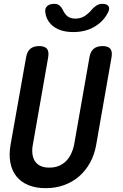

<svg xmlns="http://www.w3.org/2000/svg" viewBox="-20 -970 640 1000"><path d="M116 -672Q121 -702 138 -716Q155 -730 184 -730Q213 -730 224.5 -716Q236 -702 231 -672L151 -216Q146 -190 149 -168Q152 -146 162 -130.5Q172 -115 190.5 -106Q209 -97 237 -97Q265 -97 286.5 -106Q308 -115 324 -131Q340 -147 350.5 -169Q361 -191 366 -216L446 -672Q451 -702 468 -716Q485 -730 514 -730Q543 -730 554.5 -716Q566 -702 561 -672L481 -216Q472 -164 449 -122.5Q426 -81 392 -51.5Q358 -22 314 -6Q270 10 218 10Q166 10 127.5 -6Q89 -22 65.5 -51.5Q42 -81 34 -123Q26 -165 35 -216ZM216 -906Q213 -926 225.5 -938Q238 -950 262 -950Q272 -950 279 -947.5Q286 -945 291 -940Q301 -932 306.5 -919.5Q312 -907 321 -896Q338 -873 373 -873Q408 -873 434 -896Q447 -906 456.5 -918Q466 -930 478 -938Q486 -944 494 -947Q502 -950 513 -950Q537 -950 545 -938Q553 -926 543 -906Q526 -870 492 -844Q438 -803 362 -803Q285 -803 245 -844Q220 -870 216 -906Z"/></svg>

Font: Maple Mono NL SemiBold
Style: Italic
Weight: 600
Italic angle: -10°
Monospace: yes
Designer: subframe7536
Version: Version 7.000